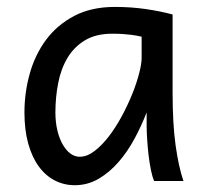

<svg xmlns="http://www.w3.org/2000/svg" viewBox="-20 -528 602 560"><path d="M393.1 -420.9Q387.2 -422.4 379.9 -423.8Q372.6 -425.3 362.5 -426.5Q352.5 -427.7 339.1 -428.7Q325.7 -429.7 307.6 -429.7Q259.8 -429.7 227.8 -410.4Q195.8 -391.1 176.8 -359.1Q157.7 -327.1 149.7 -285.6Q141.6 -244.1 141.6 -200.2Q141.6 -171.9 147.2 -148.2Q152.8 -124.5 162.6 -107.2Q172.4 -89.8 185.1 -80.3Q197.8 -70.8 212.4 -70.8Q233.9 -70.8 255.6 -87.4Q277.3 -104 297.4 -130.1Q317.4 -156.2 335 -188.7Q352.5 -221.2 365.5 -253.2Q378.4 -285.2 385.7 -313.5Q393.1 -341.8 393.1 -358.9ZM429.7 0Q424.3 -11.7 420.2 -32.2Q416 -52.7 413.3 -75.9Q410.6 -99.1 409.2 -122.1Q407.7 -145 407.7 -161.1V-200.2Q393.1 -162.1 372.8 -124.3Q352.5 -86.4 326.4 -56.2Q300.3 -25.9 268.1 -6.8Q235.8 12.2 197.8 12.2Q167 12.2 140.1 -1.5Q113.3 -15.1 93.5 -42Q73.7 -68.8 62.5 -108.6Q51.3 -148.4 51.3 -200.2Q51.3 -258.3 66.9 -313.7Q82.5 -369.1 114.7 -412.4Q147 -455.6 196.8 -481.7Q246.6 -507.8 314.9 -507.8Q362.3 -507.8 404.3 -501.7Q446.3 -495.6 483.4 -485.8V-258.8Q483.4 -166.5 492.2 -103.8Q501 -41 515.1 0Z"/></svg>

Font: Andika APac
Style: Regular
Weight: 400
Designer: Victor Gaultney, Annie Olsen, Julie Remington, Don Collingsworth, Eric Hays, Becca Hirsbrunner
Foundry: SIL International
Version: Version 5.000